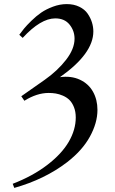

<svg xmlns="http://www.w3.org/2000/svg" viewBox="-20 -750 560 938"><path d="M49.8 168 42 147.9Q140.6 109.9 211.4 55.4Q282.2 1 316.2 -57.9Q350.1 -116.7 350.1 -175.8Q350.1 -204.6 341.3 -226.6Q332.5 -248.5 319.3 -261.5Q306.2 -274.4 287.6 -282.5Q269 -290.5 252.4 -293.2Q235.8 -295.9 217.8 -295.9Q160.2 -295.9 99.1 -257.8L84 -279.8L198.2 -359.9Q260.7 -403.8 302.5 -457.5Q344.2 -511.2 344.2 -561Q344.2 -599.6 319.8 -629.9Q295.4 -660.2 250 -660.2Q178.7 -660.2 90.8 -564.9L74.2 -580.1Q85.9 -596.2 97.7 -610.6Q109.4 -625 133.3 -648.4Q157.2 -671.9 181.4 -688.5Q205.6 -705.1 239 -717.5Q272.5 -730 306.2 -730Q340.8 -730 367.4 -717Q394 -704.1 408.2 -683.3Q422.4 -662.6 429.2 -640.6Q436 -618.7 436 -596.2Q436 -487.8 272.9 -373Q328.1 -380.4 370.4 -360.6Q412.6 -340.8 434.3 -302Q456.1 -263.2 456.1 -212.9Q456.1 -149.9 419.2 -82.5Q382.3 -15.1 307.1 43Q198.7 126 49.8 168Z"/></svg>

Font: Flanker Steampunk
Style: Regular
Weight: 400
Designer: Alexey Kryukov, Leonardo Di Lena
Foundry: Alexey Kryukov, Leonardo Di Lena
Version: 1.210